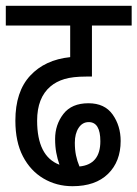

<svg xmlns="http://www.w3.org/2000/svg" viewBox="-20 -642 474 662"><path d="M230 0Q175 0 130 -26.5Q85 -53 59 -103Q33 -153 33 -226Q33 -326 84 -381Q135 -436 222 -445V-554H0V-622H434V-554H297V-378H277Q231 -378 202.5 -369.5Q174 -361 154 -344Q108 -305 108 -226Q108 -103 185 -74Q178 -94 174 -115.5Q170 -137 170 -163Q170 -212 198.5 -249Q227 -286 285 -286Q341 -286 368.5 -247Q396 -208 396 -156Q396 -85 352.5 -42.5Q309 0 230 0ZM238 -150Q238 -126 242 -106.5Q246 -87 254 -68Q326 -75 326 -155Q326 -221 286 -221Q264 -221 251 -201Q238 -181 238 -150Z"/></svg>

Font: Noto Sans ExtraCondensed
Style: Regular
Weight: 400
Width: 2
Designer: Monotype Design Team
Foundry: Monotype Imaging Inc.
Version: Version 2.013; ttfautohint (v1.8.4.7-5d5b)